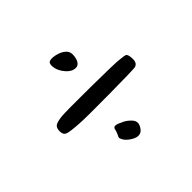

<svg xmlns="http://www.w3.org/2000/svg" viewBox="-104 -619 672 672"><g transform="rotate(-45 232.0 -283.0)"><path d="M202.1 -482.4Q211.9 -488.3 233.4 -483.4Q254.9 -478.5 267.6 -466.8Q277.3 -457 277.3 -445.3Q277.3 -425.8 270.5 -414.1Q263.7 -402.3 252 -402.3Q233.4 -402.3 217.8 -419.9Q199.2 -440.4 197.3 -463.9Q196.3 -477.5 202.1 -482.4ZM97.7 -317.4Q116.2 -319.3 239.7 -318.4Q363.3 -317.4 381.8 -314.5Q402.3 -312.5 407.2 -310.5Q415 -305.7 415 -283.2Q415 -260.7 397.5 -257.8Q383.8 -255.9 270 -254.9Q156.2 -253.9 125 -255.9Q77.1 -258.8 65.9 -263.7Q54.7 -268.6 54.7 -285.2Q54.7 -301.8 63 -308.1Q71.3 -314.5 97.7 -317.4ZM200.2 -160.2Q207 -166 229.5 -154.3Q242.2 -149.4 253.4 -139.6Q264.6 -129.9 267.6 -122.1Q272.5 -111.3 264.2 -96.7Q255.9 -82 244.1 -80.1Q231.4 -77.1 213.4 -88.4Q195.3 -99.6 188.5 -113.3Q185.5 -120.1 185.5 -123Q185.5 -126 190.4 -134.8Q196.3 -148.4 196.3 -152.3Q196.3 -156.2 200.2 -160.2Z"/></g></svg>

Font: JasonHandwriting1
Style: Regular
Weight: 400
Version: Version 1.48.20